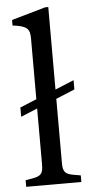

<svg xmlns="http://www.w3.org/2000/svg" viewBox="-56 -834 420 867"><g transform="rotate(-5 154.0 -400.0)"><path d="M27 0H277V-30L247 -35C207 -42 197 -52 197 -94V-384L282 -419V-461L197 -426V-800H183L29 -756V-731C96 -723 107 -708 107 -666V-390L32 -359V-317L107 -348V-94C107 -52 97 -42 57 -35L27 -30Z"/></g></svg>

Font: Hedvig Letters Serif 24pt
Style: Regular
Weight: 400
Designer: Alexander Örn & Tor Weibull
Foundry: Kanon Foundry
Version: Version 1.000